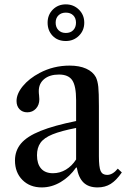

<svg xmlns="http://www.w3.org/2000/svg" viewBox="-20 -828 568 859"><path d="M167 10.5Q113.5 10.5 80.2 -23Q47 -56.5 47 -110Q47 -154 74 -186Q101 -218 161.2 -242.2Q221.5 -266.5 320.5 -286.5V-380Q320.5 -443.5 303.2 -469Q286 -494.5 244 -494.5Q202.5 -494.5 178 -474.5Q153.5 -454.5 153.5 -420.5Q153.5 -411 154.8 -401.8Q156 -392.5 156 -384Q156 -358.5 140.8 -342Q125.5 -325.5 102 -325.5Q80.5 -325.5 67.2 -339.5Q54 -353.5 54 -376Q54 -408.5 82.2 -442.8Q110.5 -477 157 -501.5Q219 -534.5 291.5 -534.5Q335 -534.5 365.2 -521Q395.5 -507.5 409 -482.5Q417 -465.5 419.8 -439.5Q422.5 -413.5 422.5 -352.5V-129Q422.5 -80.5 430.2 -63Q438 -45.5 459.5 -45.5Q484 -45.5 507 -73.5L525 -56.5Q500.5 -21 475.2 -5.2Q450 10.5 416.5 10.5Q376 10.5 353.5 -11.5Q331 -33.5 323.5 -78.5H320.5Q292 -37.5 251.5 -13.5Q211 10.5 167 10.5ZM217 -53Q248 -53 275 -69.2Q302 -85.5 320.5 -114.5V-255.5Q253.5 -242.5 215.2 -227Q177 -211.5 161.2 -189.2Q145.5 -167 145.5 -133.5Q145.5 -95 163.8 -74Q182 -53 217 -53ZM274.5 -644.5Q237.5 -644.5 215.2 -668Q193 -691.5 193 -726.5Q193 -761.5 216.2 -785Q239.5 -808.5 274.5 -808.5Q309 -808.5 333 -785Q357 -761.5 357 -726.5Q357 -691.5 333 -668Q309 -644.5 274.5 -644.5ZM274.5 -680.5Q295.5 -680.5 307.8 -693.2Q320 -706 320 -726.5Q320 -747 307.8 -759.2Q295.5 -771.5 274.5 -771.5Q254 -771.5 241.5 -759.2Q229 -747 229 -726.5Q229 -706 241.5 -693.2Q254 -680.5 274.5 -680.5Z"/></svg>

Font: Libre Caslon Text
Style: Regular
Weight: 400
Designer: Pablo Impallari, Rodrigo Fuenzalida, Katja Schimmel
Foundry: Pablo Impallari, Rodrigo Fuenzalida
Version: Version 2.000